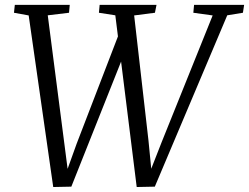

<svg xmlns="http://www.w3.org/2000/svg" viewBox="-20 -763 1024 790"><path d="M199 6.5 98 -699.5 37.5 -710.5 41 -743H267L264 -710.5L176.5 -700L242.5 -189.5L263 -31L245.5 -33L295.5 -172L471 -628L496.5 -555.5L273.5 5ZM542.5 6.5 454.5 -700 387 -710.5 390 -743H624L617.5 -710.5L532 -699.5L591 -184L606 -31L588.5 -33.5L645.5 -179L855 -699.5L775.5 -710.5L778.5 -743H984.5L979.5 -710.5L915 -700L617 5Z"/></svg>

Font: Merriweather 60pt Light
Style: Italic
Weight: 300
Italic angle: -7.8°
Version: Version 2.101